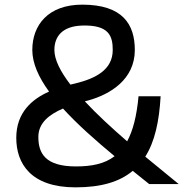

<svg xmlns="http://www.w3.org/2000/svg" viewBox="-20 -792 816 826"><path d="M305 14C416 14 495 -10 551 -57L622 0H749C701 -39 652 -79 605 -118C646 -183 665 -270 671 -378H576C568 -292 552 -230 527 -184C459 -243 396 -301 345 -356L360 -360C454 -386 560 -450 560 -577C560 -687 508 -772 334 -772C187 -772 119 -684 119 -577C119 -520 146 -460 191 -398C119 -366 50 -309 50 -199C50 -89 112 14 305 14ZM145 -203C145 -264 193 -300 251 -325C313 -257 391 -188 473 -120C430 -87 374 -76 307 -76C174 -76 145 -133 145 -203ZM214 -577C214 -636 249 -679 332 -682C449 -686 465 -637 465 -577C465 -491 390 -454 304 -433L283 -428C240 -484 214 -535 214 -577Z"/></svg>

Font: Hibana 45 SubMedium
Style: Regular
Weight: 500
Width: 6
Designer: pygmalion
Foundry: ybstudio
Version: Version 2021.007;FEAKit 1.0